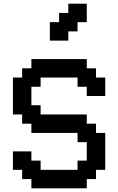

<svg xmlns="http://www.w3.org/2000/svg" viewBox="-20 -1020 640 1040"><path d="M50 -100H100V-50H150V0H450V-50H500V-100H550V-300H500V-350H450V-400H200V-450H150V-550H200V-600H400V-550H450V-500H550V-600H500V-650H450V-700H150V-650H100V-600H50V-400H100V-350H150V-300H400V-250H450V-150H400V-100H200V-150H150V-200H50ZM250 -800H350V-850H400V-900H450V-1000H350V-950H300V-900H250Z"/></svg>

Font: Matrix Sans Video
Style: Regular
Weight: 400
Designer: Brad Neil
Version: Version 1.100